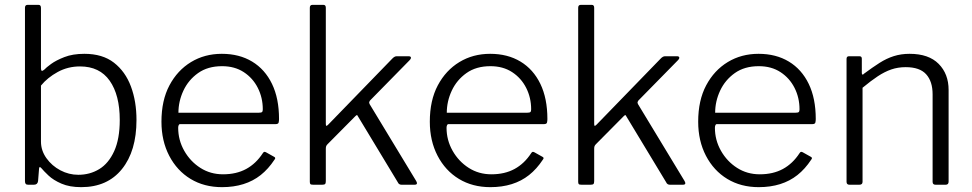

<svg xmlns="http://www.w3.org/2000/svg" viewBox="-20 -762 4010 792"><path d="M96 0Q89 0 86 -3.5Q83 -7 83 -15V-730Q83 -742 94 -742H139Q149 -742 149 -729V-481Q149 -471 152.5 -470Q156 -469 163 -475Q170 -483 190.5 -498Q211 -513 245.5 -526.5Q280 -540 328 -540Q403 -540 450 -503.5Q497 -467 520 -405.5Q543 -344 543 -267Q543 -139 483 -64.5Q423 10 315 10Q267 10 233.5 -4.5Q200 -19 180 -38Q160 -57 151 -68Q147 -73 144 -72.5Q141 -72 141 -65L137 -15Q135 0 120 0ZM149 -178Q149 -141 171.5 -109.5Q194 -78 229 -59.5Q264 -41 303 -41Q351 -41 389.5 -64.5Q428 -88 451 -138.5Q474 -189 474 -267Q474 -370 432.5 -429Q391 -488 310 -488Q260 -488 218 -465Q176 -442 149 -409Z M715 -235Q715 -184 740 -140Q765 -96 806.5 -69.5Q848 -43 900 -43Q955 -43 995.5 -65Q1036 -87 1064 -130Q1067 -135 1070 -135.5Q1073 -136 1077 -134L1111 -115Q1119 -111 1112 -103Q1087 -65 1055.5 -40Q1024 -15 984 -2.5Q944 10 896 10Q822 10 766 -24Q710 -58 678 -119.5Q646 -181 646 -260Q646 -348 679 -410Q712 -472 768 -506Q824 -540 895 -540Q967 -540 1020 -508Q1073 -476 1102 -416Q1131 -356 1131 -271Q1131 -264 1129.5 -257Q1128 -250 1117 -250H722Q719 -250 717 -245.5Q715 -241 715 -235ZM1047 -297Q1058 -297 1061 -300Q1064 -303 1064 -311Q1064 -359 1043.5 -399.5Q1023 -440 985.5 -464.5Q948 -489 896 -489Q837 -489 797 -460.5Q757 -432 736.5 -388Q716 -344 716 -297Z M1697 -15Q1701 -8 1699.5 -4Q1698 0 1690 0H1636Q1631 0 1627 -2.5Q1623 -5 1621 -10L1456 -283Q1455 -286 1453 -287Q1451 -288 1446 -283L1331 -167Q1327 -163 1325.5 -159Q1324 -155 1324 -148V-15Q1324 -6 1321 -3Q1318 0 1309 0H1272Q1263 0 1260.5 -2.5Q1258 -5 1258 -12V-730Q1258 -742 1269 -742H1314Q1324 -742 1324 -730V-252Q1324 -244 1326 -243Q1328 -242 1334 -248L1597 -519Q1607 -530 1616 -530H1665Q1674 -530 1675 -525Q1676 -520 1669 -513L1506 -347Q1504 -344 1503 -341Q1502 -338 1505 -332L1697 -15Z M1822 -235Q1822 -184 1847 -140Q1872 -96 1913.5 -69.5Q1955 -43 2007 -43Q2062 -43 2102.5 -65Q2143 -87 2171 -130Q2174 -135 2177 -135.5Q2180 -136 2184 -134L2218 -115Q2226 -111 2219 -103Q2194 -65 2162.5 -40Q2131 -15 2091 -2.5Q2051 10 2003 10Q1929 10 1873 -24Q1817 -58 1785 -119.5Q1753 -181 1753 -260Q1753 -348 1786 -410Q1819 -472 1875 -506Q1931 -540 2002 -540Q2074 -540 2127 -508Q2180 -476 2209 -416Q2238 -356 2238 -271Q2238 -264 2236.5 -257Q2235 -250 2224 -250H1829Q1826 -250 1824 -245.5Q1822 -241 1822 -235ZM2154 -297Q2165 -297 2168 -300Q2171 -303 2171 -311Q2171 -359 2150.5 -399.5Q2130 -440 2092.5 -464.5Q2055 -489 2003 -489Q1944 -489 1904 -460.5Q1864 -432 1843.5 -388Q1823 -344 1823 -297Z M2804 -15Q2808 -8 2806.5 -4Q2805 0 2797 0H2743Q2738 0 2734 -2.5Q2730 -5 2728 -10L2563 -283Q2562 -286 2560 -287Q2558 -288 2553 -283L2438 -167Q2434 -163 2432.5 -159Q2431 -155 2431 -148V-15Q2431 -6 2428 -3Q2425 0 2416 0H2379Q2370 0 2367.5 -2.5Q2365 -5 2365 -12V-730Q2365 -742 2376 -742H2421Q2431 -742 2431 -730V-252Q2431 -244 2433 -243Q2435 -242 2441 -248L2704 -519Q2714 -530 2723 -530H2772Q2781 -530 2782 -525Q2783 -520 2776 -513L2613 -347Q2611 -344 2610 -341Q2609 -338 2612 -332L2804 -15Z M2929 -235Q2929 -184 2954 -140Q2979 -96 3020.5 -69.5Q3062 -43 3114 -43Q3169 -43 3209.5 -65Q3250 -87 3278 -130Q3281 -135 3284 -135.5Q3287 -136 3291 -134L3325 -115Q3333 -111 3326 -103Q3301 -65 3269.5 -40Q3238 -15 3198 -2.5Q3158 10 3110 10Q3036 10 2980 -24Q2924 -58 2892 -119.5Q2860 -181 2860 -260Q2860 -348 2893 -410Q2926 -472 2982 -506Q3038 -540 3109 -540Q3181 -540 3234 -508Q3287 -476 3316 -416Q3345 -356 3345 -271Q3345 -264 3343.5 -257Q3342 -250 3331 -250H2936Q2933 -250 2931 -245.5Q2929 -241 2929 -235ZM3261 -297Q3272 -297 3275 -300Q3278 -303 3278 -311Q3278 -359 3257.5 -399.5Q3237 -440 3199.5 -464.5Q3162 -489 3110 -489Q3051 -489 3011 -460.5Q2971 -432 2950.5 -388Q2930 -344 2930 -297Z M3484 0Q3472 0 3472 -12V-519Q3472 -530 3482 -530H3525Q3535 -530 3535 -520V-461Q3535 -456 3537.5 -454.5Q3540 -453 3544 -458Q3579 -484 3608 -502.5Q3637 -521 3667 -530.5Q3697 -540 3732 -540Q3811 -540 3852 -498.5Q3893 -457 3893 -391V-13Q3893 0 3881 0H3839Q3833 0 3830 -3Q3827 -6 3827 -12V-373Q3827 -426 3800.5 -455.5Q3774 -485 3716 -485Q3684 -485 3656.5 -475.5Q3629 -466 3601 -447.5Q3573 -429 3538 -400V-12Q3538 0 3525 0H3484Z"/></svg>

Font: Libre Franklin Light
Style: Regular
Weight: 300
Designer: Pablo Impallari, Rodrigo Fuenzalida, Nhung Nguyen
Foundry: Impallari Type
Version: Version 3.000